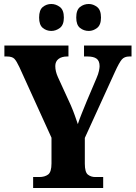

<svg xmlns="http://www.w3.org/2000/svg" viewBox="-20 -942 679 962"><path d="M146 0V-55H177Q204 -55 221 -67.5Q238 -80 238 -123V-252L77 -606Q63 -636 52 -647.5Q41 -659 14 -659H2V-714H323V-659H317Q289 -659 273 -646.5Q257 -634 257 -611Q257 -585 270 -556L335 -414Q347 -386 354.5 -364.5Q362 -343 370 -320Q378 -345 390 -374.5Q402 -404 415 -436L463 -549Q473 -572 476 -587.5Q479 -603 479 -610Q479 -637 464 -648Q449 -659 418 -659H401V-714H639V-659H628Q603 -659 590 -643.5Q577 -628 556 -582L405 -251V-122Q405 -79 420.5 -67Q436 -55 457 -55H497V0ZM425 -787Q400 -787 381 -802Q362 -817 362 -854Q362 -892 381 -907Q400 -922 425 -922Q447 -922 466.5 -907Q486 -892 486 -854Q486 -817 466.5 -802Q447 -787 425 -787ZM237 -787Q213 -787 194.5 -802Q176 -817 176 -854Q176 -892 194.5 -907Q213 -922 237 -922Q260 -922 280 -907Q300 -892 300 -854Q300 -817 280 -802Q260 -787 237 -787Z"/></svg>

Font: Noto Serif Armenian Condensed ExtraBold
Style: Regular
Weight: 800
Width: 3
Designer: Monotype Design Team
Foundry: Monotype Imaging Inc.
Version: Version 2.008; ttfautohint (v1.8.4.7-5d5b)